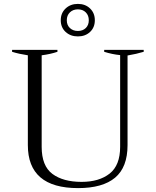

<svg xmlns="http://www.w3.org/2000/svg" viewBox="-20 -956 800 986"><path d="M292 -852Q292 -889 317 -912.5Q342 -936 380 -936Q418 -936 442.5 -912.5Q467 -889 467 -852Q467 -815 442.5 -792Q418 -769 380 -769Q342 -769 317 -792Q292 -815 292 -852ZM436 -852Q436 -877 420.5 -892.5Q405 -908 380 -908Q355 -908 339 -892.5Q323 -877 323 -852Q323 -827 339 -812Q355 -797 380 -797Q405 -797 420.5 -812Q436 -827 436 -852ZM123 -211V-672Q77 -679 42 -690V-700H275V-690Q240 -678 194 -672V-202Q194 -104 249 -63Q304 -22 399 -22Q489 -22 543 -64.5Q597 -107 597 -202V-673Q556 -677 515 -690V-700H718V-690Q682 -679 635 -671V-211Q635 -97 571 -43.5Q507 10 381 10Q123 10 123 -211Z"/></svg>

Font: Trirong Light
Style: Regular
Weight: 300
Designer: Katatrad Team
Foundry: CadsonDemak
Version: Version 1.001